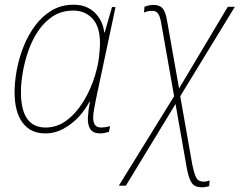

<svg xmlns="http://www.w3.org/2000/svg" viewBox="-20 -557 1031 816"><path d="M172 10Q110 10 76 -35.5Q42 -81 42 -165Q42 -210 51.5 -260.5Q61 -311 80.5 -360Q100 -409 130 -449Q160 -489 200.5 -513Q241 -537 293 -537Q348 -537 382.5 -503.5Q417 -470 423 -419H425L456 -527H471L388 -136Q384 -114 380 -93.5Q376 -73 376 -58Q376 -38 383.5 -26.5Q391 -15 411 -15Q418 -15 428 -16.5Q438 -18 448 -21L443 3Q422 10 406 10Q376 10 364 -8Q352 -26 353.5 -56.5Q355 -87 362 -125H360Q344 -93 316 -62Q288 -31 251 -10.5Q214 10 172 10ZM174 -15Q223 -15 263.5 -45.5Q304 -76 335 -126.5Q366 -177 384 -237Q397 -280 401 -316.5Q405 -353 405 -373Q405 -444 373 -478Q341 -512 292 -512Q242 -512 205 -488Q168 -464 142 -425Q116 -386 100 -339.5Q84 -293 76.5 -247.5Q69 -202 69 -166Q69 -15 174 -15Z M485 232 720 -148 666 -454Q661 -486 652 -499Q643 -512 625 -511Q615 -511 607.5 -509Q600 -507 592 -504L594 -528Q600 -531 610 -533.5Q620 -536 633 -536Q659 -536 671.5 -521Q684 -506 690 -469L741 -181L948 -528H978L746 -148L797 141Q806 185 815 200Q824 215 845 215Q854 215 859.5 213.5Q865 212 871 210L869 234Q862 236 855 237.5Q848 239 838 239Q808 239 795 220.5Q782 202 774 158L726 -115L515 232Z"/></svg>

Font: Noto Sans SemiCondensed Thin
Style: Italic
Weight: 100
Width: 4
Italic angle: -12°
Designer: Monotype Design Team
Foundry: Monotype Imaging Inc.
Version: Version 2.013; ttfautohint (v1.8.4.7-5d5b)